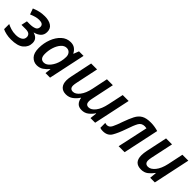

<svg xmlns="http://www.w3.org/2000/svg" viewBox="230 -1600 2659 2659"><g transform="rotate(45 1560.0 -270.5)"><path d="M172 10Q300 10 360.5 -40.5Q421 -91 421 -168Q421 -214 396 -241.5Q371 -269 329 -280V-283Q387 -297 421.5 -330.5Q456 -364 456 -420Q456 -487 407 -519Q358 -551 279 -551Q223 -551 176 -539.5Q129 -528 84 -509L115 -423Q154 -440 190 -450Q226 -460 260 -460Q339 -460 339 -403Q339 -356 300.5 -340.5Q262 -325 207 -325H152L133 -237H212Q264 -237 285 -218.5Q306 -200 306 -169Q306 -126 269 -104Q232 -82 174 -82Q121 -82 77.5 -96Q34 -110 5 -125V-25Q34 -10 78.5 0Q123 10 172 10Z M677 10Q732 10 773.5 -18Q815 -46 847 -86H851L841 0H930L1045 -541H956L926 -464H921Q904 -500 871 -525.5Q838 -551 786 -551Q709 -551 651 -498Q593 -445 560.5 -360Q528 -275 528 -180Q528 -82 572 -36Q616 10 677 10ZM720 -85Q646 -85 646 -182Q646 -251 666.5 -313.5Q687 -376 722.5 -415.5Q758 -455 803 -455Q841 -455 863.5 -428.5Q886 -402 886 -361Q886 -315 875 -270Q857 -195 813.5 -140Q770 -85 720 -85Z M1248 10Q1308 10 1353 -24Q1398 -58 1428 -105H1432Q1440 -52 1470 -21Q1500 10 1556 10Q1615 10 1657.5 -23.5Q1700 -57 1728 -100H1733L1722 0H1813L1928 -541H1812L1763 -312Q1740 -202 1694 -143.5Q1648 -85 1598 -85Q1541 -85 1541 -151Q1541 -174 1550 -213L1619 -541H1503L1454 -306Q1432 -201 1386 -143Q1340 -85 1291 -85Q1232 -85 1232 -149Q1232 -162 1234.5 -178Q1237 -194 1241 -213L1310 -541H1194L1127 -222Q1116 -172 1116 -134Q1116 -66 1150 -28Q1184 10 1248 10Z M1970 8Q2061 8 2101 -60Q2141 -128 2180 -241Q2218 -355 2246 -403.5Q2274 -452 2335 -452Q2352 -452 2370 -448L2273 0H2390L2502 -526Q2474 -535 2436 -541.5Q2398 -548 2356 -548Q2268 -548 2218.5 -519Q2169 -490 2138.5 -431Q2108 -372 2076 -282Q2045 -190 2020 -140.5Q1995 -91 1951 -91Q1931 -91 1914 -98V-1Q1937 8 1970 8Z M2720 10Q2781 10 2823.5 -23.5Q2866 -57 2896 -100H2901L2891 0H2982L3097 -541H2981L2933 -312Q2909 -202 2860.5 -143.5Q2812 -85 2762 -85Q2700 -85 2700 -150Q2700 -172 2708 -212L2778 -541H2661L2595 -229Q2584 -176 2584 -134Q2584 10 2720 10Z"/></g></svg>

Font: Noto Sans UI Medium
Style: Italic
Weight: 500
Italic angle: -12°
Designer: Monotype Design Team
Foundry: Monotype Imaging Inc.
Version: Version 1.901